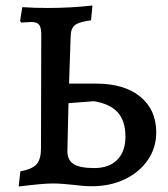

<svg xmlns="http://www.w3.org/2000/svg" viewBox="-20 -667 610 698"><path d="M246 5Q237 4 214.5 2Q192 0 172 0Q136 0 48 11L54 -44Q97 -52 113 -70Q129 -88 129 -127L130 -533Q131 -565 123 -576Q115 -587 94 -587L57 -585L53 -591L61 -641Q107 -638 153 -638Q237 -638 316 -647L311 -593Q269 -588 253.5 -576.5Q238 -565 237 -538L231 -363H330Q432 -363 490 -315.5Q548 -268 548 -186Q548 -130 517.5 -85.5Q487 -41 434 -15.5Q381 10 314 10Q284 10 246 5ZM436 -170Q436 -228 407.5 -259Q379 -290 321 -299L229 -292L225 -121Q224 -86 247 -71Q270 -56 323 -56Q376 -56 406 -86Q436 -116 436 -170Z"/></svg>

Font: Alegreya Medium
Style: Regular
Weight: 500
Designer: Juan Pablo del Peral
Foundry: Huerta Tipografica
Version: Version 2.007; ttfautohint (v1.6)